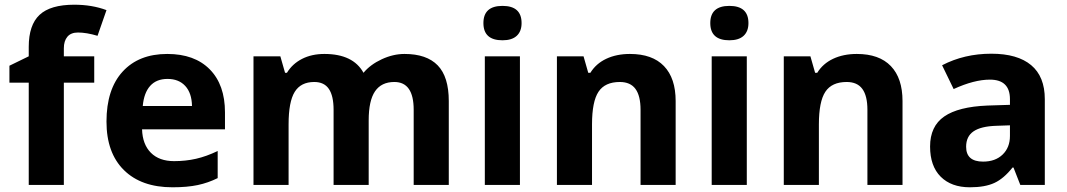

<svg xmlns="http://www.w3.org/2000/svg" viewBox="-20 -785 4530 815"><path d="M102 -434H20V-506L102 -546V-586Q102 -679 148 -722Q194 -765 295 -765Q371 -765 432 -742L394 -633Q347 -647 311 -647Q281 -647 266 -629Q251 -611 251 -580V-546H380V-434H251V0H102Z M432 -269Q432 -406 500.5 -481Q569 -556 690 -556Q806 -556 870.5 -490.5Q935 -425 935 -308V-236H583Q585 -172 620.5 -136.5Q656 -101 719 -101Q768 -101 812 -111Q856 -121 904 -144V-29Q864 -9 819.5 0.5Q775 10 712 10Q580 10 506 -63Q432 -136 432 -269ZM795 -335Q794 -390 766.5 -420Q739 -450 691 -450Q644 -450 617.5 -420.5Q591 -391 586 -335Z M1056 -546H1170L1190 -476H1198Q1221 -514 1262 -535Q1303 -556 1357 -556Q1479 -556 1523 -476Q1552 -511 1600.5 -533.5Q1649 -556 1697 -556Q1791 -556 1838 -507.5Q1885 -459 1885 -356V0H1736V-319Q1736 -437 1654 -437Q1599 -437 1572 -397.5Q1545 -358 1545 -274V0H1396V-319Q1396 -378 1376 -407.5Q1356 -437 1314 -437Q1257 -437 1231 -395Q1205 -353 1205 -257V0H1056Z M2032 -687Q2032 -760 2113 -760Q2194 -760 2194 -687Q2194 -652 2173.5 -633Q2153 -614 2113 -614Q2032 -614 2032 -687ZM2038 -546H2187V0H2038Z M2344 -546H2457L2477 -476H2486Q2510 -515 2553.5 -535.5Q2597 -556 2654 -556Q2749 -556 2798.5 -504.5Q2848 -453 2848 -356V0H2699V-319Q2699 -378 2677.5 -407.5Q2656 -437 2611 -437Q2548 -437 2520.5 -395.5Q2493 -354 2493 -257V0H2344Z M2995 -687Q2995 -760 3076 -760Q3157 -760 3157 -687Q3157 -652 3136.5 -633Q3116 -614 3076 -614Q2995 -614 2995 -687ZM3001 -546H3150V0H3001Z M3307 -546H3420L3440 -476H3449Q3473 -515 3516.5 -535.5Q3560 -556 3617 -556Q3712 -556 3761.5 -504.5Q3811 -453 3811 -356V0H3662V-319Q3662 -378 3640.5 -407.5Q3619 -437 3574 -437Q3511 -437 3483.5 -395.5Q3456 -354 3456 -257V0H3307Z M3928 -163Q3928 -249 3988 -290.5Q4048 -332 4172 -337L4267 -340V-364Q4267 -447 4182 -447Q4115 -447 4028 -407L3979 -508Q4073 -557 4188 -557Q4299 -557 4357 -508.5Q4415 -460 4415 -364V0H4311L4282 -74H4278Q4241 -27 4201 -8.5Q4161 10 4097 10Q4018 10 3973 -35Q3928 -80 3928 -163ZM4267 -208V-253L4209 -251Q4144 -249 4112.5 -227.5Q4081 -206 4081 -162Q4081 -99 4153 -99Q4205 -99 4236 -129Q4267 -159 4267 -208Z"/></svg>

Font: OpenSansMMV
Style: Bold
Weight: 700
Foundry: Ascender Corporation
Version: Version 4.001